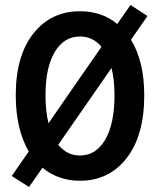

<svg xmlns="http://www.w3.org/2000/svg" viewBox="-20 -711 640 768"><path d="M300 12Q213 12 150 -40L96 37L27 -7L95 -105Q43 -195 43 -330Q43 -488 113.5 -577Q184 -666 300 -666Q388 -666 449 -615L502 -691L570 -647L504 -552Q557 -465 557 -330Q557 -169 486.5 -78.5Q416 12 300 12ZM162 -330Q162 -266 174 -218L386 -524Q351 -565 300 -565Q236 -565 199 -503Q162 -441 162 -330ZM300 -89Q364 -89 401 -152.5Q438 -216 438 -330Q438 -392 426 -439L213 -132Q248 -89 300 -89Z"/></svg>

Font: TypoPRO Source Code Pro
Style: Regular
Weight: 600
Monospace: yes
Designer: Paul D. Hunt, Teo Tuominen
Foundry: Adobe Systems Incorporated
Version: Version 2.010;PS 1.0;hotconv 1.0.84;makeotf.lib2.5.63406